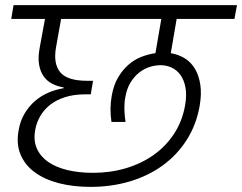

<svg xmlns="http://www.w3.org/2000/svg" viewBox="-20 -760 947 751"><path d="M33 -740H907L897 -686H671L648 -552Q678 -547 702.5 -532Q727 -517 742.5 -491Q758 -465 763.5 -429Q769 -393 761 -346Q748 -272 710.5 -213Q673 -154 616.5 -113Q560 -72 488 -50.5Q416 -29 334 -29Q266 -29 210 -43.5Q154 -58 115.5 -86.5Q77 -115 60 -156.5Q43 -198 53 -251Q59 -287 76 -315.5Q93 -344 116.5 -364.5Q140 -385 169 -397.5Q198 -410 229 -415V-418Q205 -422 185 -432Q165 -442 151.5 -460.5Q138 -479 133 -506.5Q128 -534 135 -572L156 -686H24ZM344 -84Q412 -84 472.5 -102Q533 -120 581 -154Q629 -188 661 -237Q693 -286 704 -348Q711 -388 705.5 -417.5Q700 -447 686 -466.5Q672 -486 651.5 -495.5Q631 -505 608 -505Q588 -505 566.5 -498.5Q545 -492 525.5 -477Q506 -462 491 -438Q476 -414 470 -379Q466 -357 466.5 -333Q467 -309 471 -283H416Q408 -336 417 -385Q424 -426 441 -455.5Q458 -485 481 -505.5Q504 -526 531.5 -537Q559 -548 588 -552L611 -686H219L199 -574Q188 -511 215.5 -477.5Q243 -444 321 -444H344L335 -391H313Q269 -391 234.5 -380Q200 -369 176 -350Q152 -331 137.5 -306Q123 -281 118 -253Q110 -211 124 -179.5Q138 -148 168 -127Q198 -106 243 -95Q288 -84 344 -84Z"/></svg>

Font: SVN-Poppins Light
Style: Italic
Weight: 300
Italic angle: -10°
Designer: Ninad Kale (Devanagari), Jonny Pinhorn (Latin)
Foundry: Indian Type Foundry
Version: Version 3.002 2017; ttfautohint (v1.8.3)